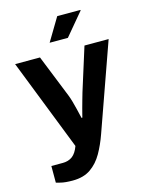

<svg xmlns="http://www.w3.org/2000/svg" viewBox="-132 -804 820 1067"><g transform="rotate(-15 278.0 -270.5)"><path d="M151 182Q108 182 82.5 175.5Q57 169 57 169V73H122Q156 73 178.5 56Q201 39 215 0L9 -526H152L251 -279Q257 -264 263.5 -241Q270 -218 275.5 -195Q281 -172 284.5 -157Q288 -142 288 -142H293Q293 -142 296.5 -156.5Q300 -171 306 -193Q312 -215 318.5 -238Q325 -261 330 -278L408 -526H547L370 -27Q350 30 323 77.5Q296 125 255 153.5Q214 182 151 182ZM225 -591 304 -723H437L438 -720L330 -591Z"/></g></svg>

Font: Archivo VF Beta
Style: Regular
Weight: 400
Designer: Hector Gatti
Foundry: Omnibus-Type
Version: Version 1.002